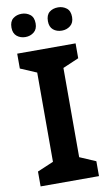

<svg xmlns="http://www.w3.org/2000/svg" viewBox="-100 -967 581 1017"><g transform="rotate(-10 190.5 -459.0)"><path d="M347 0H33V-80L120 -117V-597L33 -634V-714H347V-634L261 -597V-117L347 -80ZM223 -855Q223 -824 241.5 -808.5Q260 -793 288 -793Q314 -793 333.5 -808.5Q353 -824 353 -855Q353 -888 333.5 -903Q314 -918 288 -918Q260 -918 241.5 -903Q223 -888 223 -855ZM27 -855Q27 -824 46 -808.5Q65 -793 92 -793Q118 -793 137.5 -808.5Q157 -824 157 -855Q157 -888 137.5 -903Q118 -918 92 -918Q65 -918 46 -903Q27 -888 27 -855Z"/></g></svg>

Font: Noto Sans UI
Style: Bold
Weight: 700
Designer: Monotype Design Team
Foundry: Monotype Imaging Inc.
Version: Version 1.901